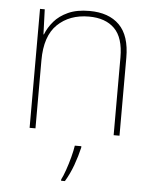

<svg xmlns="http://www.w3.org/2000/svg" viewBox="-54 -583 680 849"><g transform="rotate(5 286.5 -158.5)"><path d="M309 -538Q395 -538 442 -491Q489 -444 489 -346V0H463V-345Q463 -433 422.5 -473Q382 -513 309 -513Q223 -513 169.5 -461.5Q116 -410 116 -302V0H90V-528H111L115 -417H117Q129 -448 152.5 -475.5Q176 -503 214.5 -520.5Q253 -538 309 -538ZM325 67Q316 106 301.5 146Q287 186 266 221H249V215Q257 200 267 171.5Q277 143 285 112.5Q293 82 296 61H325Z"/></g></svg>

Font: Noto Sans Lao Looped Thin
Style: Regular
Weight: 100
Designer: Mark Frömberg, Ben Mitchell
Foundry: The Fontpad Ltd
Version: Version 1.002; ttfautohint (v1.8.4.7-5d5b)